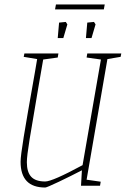

<svg xmlns="http://www.w3.org/2000/svg" viewBox="-20 -830 562 858"><path d="M460 -566 367 -27 430 -18 427 0H342L346 -69Q298 -44 243.5 -18Q189 8 182 8Q72 8 72 -107Q72 -132 86 -218Q100 -304 136 -507L146 -566L86 -576L89 -591H241L238 -573L173 -564L151 -437Q125 -285 112.5 -208.5Q100 -132 100 -105Q100 -61 119.5 -40Q139 -19 182 -19Q214 -19 349 -92L431 -564L367 -573L370 -591H522L519 -576ZM244 -729 274 -732 281 -721 263 -660H238ZM370 -729 400 -732 407 -721 389 -660H364ZM230 -810H448L444 -788H226Z"/></svg>

Font: Grenze Thin
Style: Italic
Weight: 250
Italic angle: -10°
Designer: Renata Polastri
Foundry: Omnibus-Type
Version: Version 1.002; ttfautohint (v1.8)